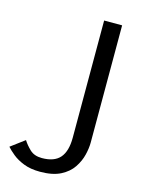

<svg xmlns="http://www.w3.org/2000/svg" viewBox="-310 -569 673 897"><g transform="rotate(15 26.0 -120.0)"><path d="M-27 260Q-73 260 -106 247Q-139 234 -161 216Q-183 198 -195 184L-128 134Q-115 155 -93.5 175.5Q-72 196 -35 196Q25 196 52.5 164Q80 132 80 67V-500H167V67Q167 94 159 127Q151 160 130.5 190.5Q110 221 72 240.5Q34 260 -27 260Z"/></g></svg>

Font: Panamera Medium
Style: Regular
Weight: 500
Designer: Bastien Sozeau
Foundry: NBR — Bastien Sozeau
Version: Version 3.002; ttfautohint (v1.8.4.7-5d5b);gftools[0.9.33]